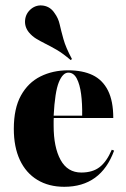

<svg xmlns="http://www.w3.org/2000/svg" viewBox="-20 -696 477 727"><path d="M223.4 11.3Q164.5 11.3 121.4 -14.9Q78.2 -41.1 55.2 -90.3Q32.3 -139.5 32.3 -208.1Q32.3 -285.5 59.3 -334.3Q86.3 -383.1 133.1 -406.5Q179.8 -429.8 237.9 -429.8Q292.7 -429.8 330.6 -411.7Q368.5 -393.5 388.7 -353.6Q408.9 -313.7 408.9 -249.2H139.5L137.9 -258.1H291.1Q291.9 -303.2 287.1 -339.9Q282.3 -376.6 270.6 -398.8Q258.9 -421 238.7 -421Q217.7 -421 202.8 -384.7Q187.9 -348.4 183.1 -257.3L183.9 -255.6Q183.1 -247.6 183.1 -238.7Q183.1 -229.8 183.1 -220.2Q183.1 -138.7 209.3 -90.7Q235.5 -42.7 287.9 -42.7Q330.6 -42.7 357.3 -63.3Q383.9 -83.9 403.2 -129L412.1 -125.8Q387.1 -57.3 339.9 -23Q292.7 11.3 223.4 11.3ZM247.6 -468.5Q218.5 -493.5 194.8 -507.3Q171 -521 151.6 -530.6Q132.3 -540.3 116.9 -549.6Q101.6 -558.9 89.5 -573.4Q72.6 -594.4 75 -619.8Q77.4 -645.2 97.6 -662.1Q118.5 -679 144.8 -674.6Q171 -670.2 186.3 -646.8Q200.8 -627.4 206 -603.6Q211.3 -579.8 220.2 -548Q229 -516.1 252.4 -472.6Z"/></svg>

Font: Playfair 144pt SemiCondensed Black
Style: Regular
Weight: 900
Width: 4
Designer: Claus Eggers Sørensen
Foundry: Claus Eggers Sørensen
Version: Version 2.203